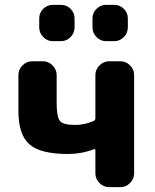

<svg xmlns="http://www.w3.org/2000/svg" viewBox="-20 -773 640 793"><path d="M452 -753Q475 -753 491.5 -736.5Q508 -720 508 -697V-660Q508 -637 491.5 -620Q475 -603 452 -603H418Q395 -603 378.5 -620Q362 -637 362 -660V-697Q362 -720 378.5 -736.5Q395 -753 418 -753ZM198 -753H232Q255 -753 271.5 -736.5Q288 -720 288 -697V-660Q288 -637 271.5 -620Q255 -603 232 -603H198Q175 -603 158.5 -620Q142 -637 142 -660V-697Q142 -720 158.5 -736.5Q175 -753 198 -753ZM260 -137Q147 -137 101.5 -177Q56 -217 56 -315V-463Q56 -486 73 -503Q90 -520 113 -520H157Q180 -520 197 -503Q214 -486 214 -463V-347Q214 -289 228 -273Q242 -257 289 -257Q330 -257 366 -273Q374 -276 374 -285V-463Q374 -486 391 -503Q408 -520 431 -520H477Q500 -520 517 -503Q534 -486 534 -463V-57Q534 -34 517 -17Q500 0 477 0H431Q408 0 391 -17Q374 -34 374 -57V-151Q374 -160 366 -156Q316 -137 260 -137Z"/></svg>

Font: Rounded Mplus 1c ExtraBold
Style: Regular
Weight: 800
Version: Version 1.059.20150529